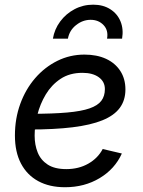

<svg xmlns="http://www.w3.org/2000/svg" viewBox="-20 -785 607 817"><path d="M256.8 11.7Q190.4 11.7 142.8 -14.2Q95.2 -40 69.3 -89.1Q43.5 -138.2 43.5 -208.5Q43.5 -280.3 66.2 -342.8Q88.9 -405.3 129.6 -452.4Q170.4 -499.5 224.1 -526.1Q277.8 -552.7 339.4 -552.7Q392.1 -552.7 431.2 -534.7Q470.2 -516.6 491.9 -483.2Q513.7 -449.7 513.7 -404.3Q513.7 -358.4 489.7 -325.9Q465.8 -293.5 416 -273.2Q366.2 -252.9 288.8 -243.4Q211.4 -233.9 104.5 -233.9L116.2 -300.8Q205.6 -300.8 265.6 -306.2Q325.7 -311.5 360.8 -323.7Q396 -335.9 411.1 -356Q426.3 -376 426.3 -405.8Q426.3 -437.5 400.4 -456.3Q374.5 -475.1 330.6 -475.1Q276.4 -475.1 237.8 -449.5Q199.2 -423.8 174.8 -383.1Q150.4 -342.3 138.9 -296.1Q127.4 -250 127.4 -208Q127.4 -168.5 140.4 -136.2Q153.3 -104 182.9 -84.7Q212.4 -65.4 262.2 -65.4Q314.9 -65.4 355.7 -88.6Q396.5 -111.8 417 -150.9L498.5 -131.8Q468.8 -65.9 404.1 -27.1Q339.4 11.7 256.8 11.7ZM376.5 -765.1Q418.9 -765.1 449.2 -745.8Q479.5 -726.6 492.9 -693.8Q506.3 -661.1 499.5 -620.6H435.5Q441.9 -655.8 420.7 -678.2Q399.4 -700.7 365.7 -700.7Q332 -700.7 303.7 -678.2Q275.4 -655.8 269 -620.6H205.1Q211.9 -661.1 236.3 -693.8Q260.7 -726.6 297.1 -745.8Q333.5 -765.1 376.5 -765.1Z"/></svg>

Font: Inter 17pt
Style: Italic
Weight: 400
Italic angle: -9.3988°
Version: Version 4.001;git-66647c0bb